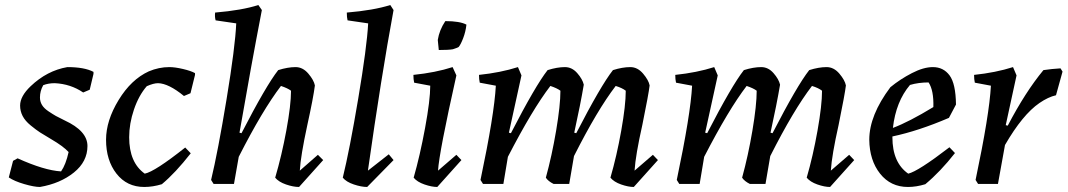

<svg xmlns="http://www.w3.org/2000/svg" viewBox="-20 -732 4248 764"><path d="M139 12Q116 12 76.5 0.5Q37 -11 15 -26L32 -92L50 -102Q156 -54 223 -50Q242 -77 253 -127Q232 -150 184 -178Q155 -195 139.5 -205Q124 -215 102 -233Q80 -251 70 -270.5Q60 -290 60 -312Q60 -349 102 -389Q167 -451 248 -465Q316 -465 352 -446V-438L337 -375L311 -364Q261 -398 198 -401Q172 -401 152 -393Q139 -370 139 -344Q139 -328 147 -314.5Q155 -301 173 -289Q191 -277 202.5 -270.5Q214 -264 237 -253Q328 -211 328 -151Q328 -89 274 -45.5Q220 -2 139 12Z M554 12Q485 12 443.5 -41Q402 -94 402 -176Q402 -252 452 -334Q502 -416 572 -448Q612 -465 654 -465Q676 -465 708 -457.5Q740 -450 756 -441V-434L738 -361L712 -350Q651 -400 609 -401Q591 -401 564 -389Q532 -352 513 -296Q494 -240 494 -186Q494 -85 556 -41Q596 -49 717 -145L739 -122Q678 -44 624 1Q588 12 554 12Z M1170 12Q1147 12 1118 2Q1089 -8 1075 -25Q1101 -113 1119.5 -213.5Q1138 -314 1138 -371Q1125 -381 1098 -390Q1024 -293 930 -108L911 0H830L820 -16Q847 -128 881.5 -337Q916 -546 920 -639L838 -651Q834 -665 836 -682Q943 -691 1008 -712L1022 -692Q978 -464 933 -204L941 -202Q1039 -392 1087 -453Q1125 -465 1156 -465Q1185 -465 1207 -439Q1229 -413 1233 -392Q1227 -344 1203 -235Q1176 -110 1173 -53L1245 -116L1266 -95Z M1441 12Q1418 12 1388 2Q1358 -8 1344 -25Q1371 -135 1405.5 -340Q1440 -545 1445 -639L1363 -651Q1360 -663 1360 -682Q1467 -691 1533 -712L1546 -692Q1497 -427 1444 -53L1527 -118L1546 -95Z M1726 -533Q1725 -538 1724 -553Q1723 -568 1722 -573Q1728 -612 1752 -648Q1810 -648 1836 -634Q1833 -606 1823 -580Q1813 -554 1805 -545Q1798 -541 1782 -536Q1765 -533 1726 -533ZM1692 -391 1628 -403Q1625 -416 1625 -434Q1713 -443 1781 -465L1796 -432Q1727 -124 1723 -53L1796 -116L1816 -95L1720 12Q1698 12 1669 2Q1640 -8 1626 -25Q1651 -112 1671.5 -223Q1692 -334 1692 -391Z M2502 12Q2480 12 2451.5 2Q2423 -8 2409 -25Q2434 -111 2452 -212Q2470 -313 2470 -371Q2456 -382 2430 -390Q2357 -295 2264 -111L2245 0H2183Q2161 -11 2152 -25Q2176 -112 2193 -212.5Q2210 -313 2210 -371Q2197 -381 2170 -390Q2098 -296 2001 -108L1983 0H1902L1892 -16Q1947 -277 1953 -391L1889 -403Q1886 -416 1886 -434Q1972 -443 2041 -465L2055 -432L2005 -204L2013 -202Q2111 -392 2159 -453Q2197 -465 2228 -465Q2256 -465 2277 -441Q2298 -417 2303 -395Q2290 -318 2265 -204L2273 -202Q2371 -392 2419 -453Q2457 -465 2488 -465Q2517 -465 2539 -439Q2561 -413 2565 -392Q2561 -358 2536 -235Q2509 -115 2505 -53L2578 -116L2598 -95Z M3283 12Q3261 12 3232.5 2Q3204 -8 3190 -25Q3215 -111 3233 -212Q3251 -313 3251 -371Q3237 -382 3211 -390Q3138 -295 3045 -111L3026 0H2964Q2942 -11 2933 -25Q2957 -112 2974 -212.5Q2991 -313 2991 -371Q2978 -381 2951 -390Q2879 -296 2782 -108L2764 0H2683L2673 -16Q2728 -277 2734 -391L2670 -403Q2667 -416 2667 -434Q2753 -443 2822 -465L2836 -432L2786 -204L2794 -202Q2892 -392 2940 -453Q2978 -465 3009 -465Q3037 -465 3058 -441Q3079 -417 3084 -395Q3071 -318 3046 -204L3054 -202Q3152 -392 3200 -453Q3238 -465 3269 -465Q3298 -465 3320 -439Q3342 -413 3346 -392Q3342 -358 3317 -235Q3290 -115 3286 -53L3359 -116L3379 -95Z M3593 12Q3524 12 3482 -41Q3440 -94 3439 -176Q3439 -273 3523 -385Q3562 -417 3608.5 -441Q3655 -465 3692 -465Q3734 -465 3758.5 -432Q3783 -399 3784 -316L3756 -263Q3635 -211 3531 -189V-186Q3531 -85 3594 -41Q3633 -50 3758 -146L3780 -123Q3722 -49 3662 1Q3626 12 3593 12ZM3601 -394Q3545 -328 3533 -223Q3597 -247 3694 -306Q3696 -372 3675 -404Q3635 -404 3601 -394Z M3872 0 3862 -16Q3917 -277 3923 -391L3859 -403Q3856 -416 3856 -434Q3942 -443 4011 -465L4025 -432L3982 -234L3990 -232Q4060 -366 4132 -453Q4165 -458 4200 -460L4208 -447L4182 -353Q4151 -346 4116 -322Q4049 -276 3979 -155L3951 0Z"/></svg>

Font: Albura Medium
Style: Italic
Weight: 462
Italic angle: -7°
Designer: Mercedes Jáuregui
Foundry: Omnibus-Type Team
Version: Version 1.000